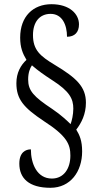

<svg xmlns="http://www.w3.org/2000/svg" viewBox="-20 -780 471 914"><path d="M220 114C316 114 371 36 371 -59C371 -110 359 -137 343 -163C368 -195 389 -237 389 -291C389 -367 344 -409 241 -471C171 -513 137 -542 137 -613C137 -676 169 -714 221 -714C276 -714 299 -662 299 -605C336 -605 356 -627 356 -664C356 -713 312 -760 225 -760C138 -760 76 -702 76 -601C76 -554 88 -525 106 -495C79 -470 58 -434 58 -384C58 -308 92 -268 188 -204C300 -132 315 -92 315 -39C315 22 284 70 227 70C156 70 127 -1 127 -69C102 -69 72 -55 72 -1C72 68 117 114 220 114ZM316 -189C302 -203 272 -232 229 -261C140 -320 114 -348 114 -402C114 -434 123 -456 132 -469C159 -445 192 -422 229 -398C312 -345 329 -309 329 -263C329 -234 322 -205 316 -189Z"/></svg>

Font: Noto Serif Lao ExtCond
Style: Regular
Weight: 400
Width: 2
Designer: Monotype Design Team
Foundry: Monotype Imaging Inc.
Version: Version 2.004